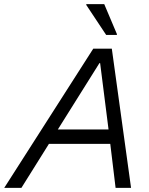

<svg xmlns="http://www.w3.org/2000/svg" viewBox="-78 -911 722 931"><path d="M-57.5 0 374.2 -675H464.2L557.5 0H482.5L456.7 -213.3H159.2L25.8 0ZM202.5 -283.3H448.3L407.5 -605H404.2ZM436.7 -741.7 340 -887.5 340.8 -890.8H427.5L489.2 -745L488.3 -741.7Z"/></svg>

Font: Funnel Sans Light Light
Style: Italic
Weight: 300
Italic angle: -14.036°
Version: Version 1.000